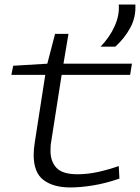

<svg xmlns="http://www.w3.org/2000/svg" viewBox="-20 -814 615 844"><path d="M502 -84 505 -29Q445 -8 389.5 1Q334 10 289 10Q215 10 171.5 -22.5Q128 -55 128 -133Q128 -157 133 -189L179 -485H30L38 -525L188 -534L222 -665H281L259 -534H560L552 -485H251L205 -191Q203 -181 202.5 -170.5Q202 -160 202 -150Q202 -105 228 -76.5Q254 -48 321 -48Q365 -48 410.5 -58Q456 -68 502 -84ZM422 -609Q462 -650 484 -699Q506 -748 502 -794H575Q578 -739 553 -692.5Q528 -646 487 -609Z"/></svg>

Font: Georama ExtraExtended Light
Style: Italic
Weight: 300
Width: 8
Italic angle: -9°
Designer: Jean-Baptiste Levee
Foundry: Production Type
Version: Version 1.000